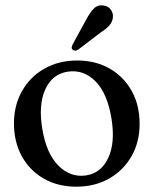

<svg xmlns="http://www.w3.org/2000/svg" viewBox="-20 -691 578 722"><path d="M270.5 -463.5Q339.5 -463.5 392.5 -433Q445.5 -402.5 475.2 -349Q505 -295.5 505 -225.5Q505 -157 474.8 -103.8Q444.5 -50.5 390.8 -19.8Q337 11 267 11Q197.5 11 144.8 -19.2Q92 -49.5 62.2 -103.2Q32.5 -157 32.5 -227Q32.5 -295 62.8 -348.5Q93 -402 146.8 -432.8Q200.5 -463.5 270.5 -463.5ZM304.5 -31.5Q361 -40.5 387.5 -98.2Q414 -156 399 -246.5Q383.5 -340.5 338.8 -385.5Q294 -430.5 234.5 -421.5Q176.5 -412.5 150.2 -354.8Q124 -297 139 -206.5Q154.5 -113 200 -67.8Q245.5 -22.5 304.5 -31.5ZM304 -617Q318 -643.5 332.5 -658.5Q347 -673.5 368.5 -670.5Q387.5 -668 397 -654.2Q406.5 -640.5 404.5 -625Q402.5 -607.5 390.5 -594.5Q378.5 -581.5 358 -568.5L273.5 -504Q261 -496.5 253 -504.5Q248.5 -508.5 249.8 -514Q251 -519.5 254 -525.5Z"/></svg>

Font: Fraunces 72pt Soft
Style: Regular
Weight: 400
Version: Version 1.000;[b76b70a41]